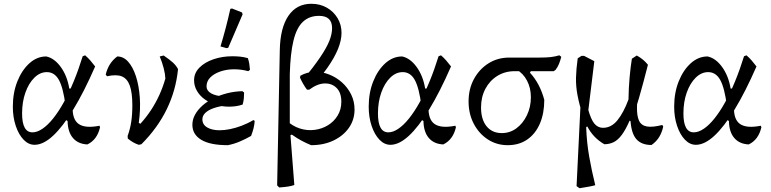

<svg xmlns="http://www.w3.org/2000/svg" viewBox="-20 -757 4083 1017"><path d="M163 10Q131 10 105 -17Q79 -44 63.5 -90Q48 -136 48 -192Q48 -266 72 -326Q96 -386 136 -422Q176 -458 225 -458Q268 -449 302 -402Q336 -355 347 -288H377L327 -197Q315 -292 292 -333.5Q269 -375 228 -375Q192 -375 162 -345.5Q132 -316 114.5 -266.5Q97 -217 97 -156Q97 -56 152 -56Q177 -56 205 -75Q233 -94 261.5 -129.5Q290 -165 317.5 -214.5Q345 -264 370.5 -326Q396 -388 418 -459L431 -464Q447 -450 459 -436Q471 -422 484 -405Q425 -270 368.5 -177.5Q312 -85 260.5 -37.5Q209 10 163 10ZM443 8Q394 6 366.5 -26Q339 -58 338 -116L319 -128L366 -214L365 -193Q362 -125 396.5 -100.5Q431 -76 507 -91L510 -83Q495 -17 443 8Z M715 10Q700 5 686.5 -2.5Q673 -10 657 -23L656 -37Q730 -98 780 -174Q830 -250 856 -341Q855 -365 847 -396Q839 -427 826 -458L847 -463Q879 -441 896 -425.5Q913 -410 923 -391Q912 -279 863.5 -179Q815 -79 729 7ZM656 -37Q669 -72 675 -111Q681 -150 681 -199Q681 -266 667.5 -303.5Q654 -341 625 -352.5Q596 -364 547 -353L540 -362Q547 -392 562 -416Q577 -440 601 -458Q634 -458 659 -430Q684 -402 700 -353Q716 -304 720.5 -240.5Q725 -177 715 -106L747 -89Z M1187 12Q1093 12 1046 -16.5Q999 -45 999 -96Q999 -124 1013 -149.5Q1027 -175 1052 -197.5Q1077 -220 1110.5 -236.5Q1144 -253 1183 -263Q1222 -273 1264 -274L1273 -267Q1273 -251 1271.5 -235Q1270 -219 1265 -203Q1218 -204 1179 -199Q1140 -194 1111.5 -184Q1083 -174 1067.5 -159Q1052 -144 1052 -125Q1052 -97 1077.5 -82Q1103 -67 1143 -67Q1169 -67 1198.5 -73Q1228 -79 1260 -91Q1292 -103 1322 -121L1329 -117Q1328 -97 1323 -77.5Q1318 -58 1310 -37Q1282 -21 1250.5 -7.5Q1219 6 1187 12ZM1193 -192Q1156 -192 1122.5 -202.5Q1089 -213 1063.5 -231.5Q1038 -250 1023 -276Q1008 -302 1008 -332Q1008 -370 1036 -398.5Q1064 -427 1110.5 -443Q1157 -459 1211 -459Q1232 -459 1252 -457Q1272 -455 1293 -449Q1298 -434 1300.5 -418.5Q1303 -403 1304 -387L1295 -380Q1258 -390 1220 -390Q1181 -390 1147.5 -378.5Q1114 -367 1094 -347Q1074 -327 1074 -299Q1074 -277 1097.5 -263Q1121 -249 1166 -246L1265 -203Q1247 -197 1229 -194.5Q1211 -192 1193 -192ZM1180 -502 1148 -511Q1163 -561 1176 -610.5Q1189 -660 1200 -710L1209 -712L1262 -691L1265 -681L1189 -504Z M1459 236 1448 225 1462 -490Q1464 -609 1507.5 -673Q1551 -737 1629 -737Q1675 -737 1711 -716.5Q1747 -696 1768 -661Q1789 -626 1789 -583Q1789 -544 1770.5 -498Q1752 -452 1714.5 -398.5Q1677 -345 1618 -282L1586 -335Q1643 -405 1676.5 -454.5Q1710 -504 1724.5 -540.5Q1739 -577 1739 -608Q1739 -673 1670 -673Q1618 -673 1584.5 -641.5Q1551 -610 1534.5 -542Q1518 -474 1515 -365V-86L1539 223Q1525 228 1506.5 231Q1488 234 1459 236ZM1628 12Q1601 1 1576 -12.5Q1551 -26 1526 -44L1496 -32V-120Q1529 -89 1568 -76.5Q1607 -64 1646 -69Q1685 -74 1717 -93.5Q1749 -113 1768.5 -145Q1788 -177 1788 -218Q1788 -266 1763 -291Q1738 -316 1699.5 -315Q1661 -314 1618 -282H1606Q1595 -297 1586 -312.5Q1577 -328 1569 -346L1571 -356Q1607 -376 1647 -376.5Q1687 -377 1724.5 -362Q1762 -347 1792 -320Q1822 -293 1840 -256.5Q1858 -220 1858 -177Q1858 -123 1828.5 -80.5Q1799 -38 1747 -13Q1695 12 1628 12Z M2048 10Q2016 10 1990 -17Q1964 -44 1948.5 -90Q1933 -136 1933 -192Q1933 -266 1957 -326Q1981 -386 2021 -422Q2061 -458 2110 -458Q2153 -449 2187 -402Q2221 -355 2232 -288H2262L2212 -197Q2200 -292 2177 -333.5Q2154 -375 2113 -375Q2077 -375 2047 -345.5Q2017 -316 1999.5 -266.5Q1982 -217 1982 -156Q1982 -56 2037 -56Q2062 -56 2090 -75Q2118 -94 2146.5 -129.5Q2175 -165 2202.5 -214.5Q2230 -264 2255.5 -326Q2281 -388 2303 -459L2316 -464Q2332 -450 2344 -436Q2356 -422 2369 -405Q2310 -270 2253.5 -177.5Q2197 -85 2145.5 -37.5Q2094 10 2048 10ZM2328 8Q2279 6 2251.5 -26Q2224 -58 2223 -116L2204 -128L2251 -214L2250 -193Q2247 -125 2281.5 -100.5Q2316 -76 2392 -91L2395 -83Q2380 -17 2328 8Z M2669 12Q2611 12 2564 -18.5Q2517 -49 2489.5 -101.5Q2462 -154 2462 -220Q2462 -286 2490.5 -338.5Q2519 -391 2567.5 -421.5Q2616 -452 2677 -452H2836Q2873 -452 2896 -454.5Q2919 -457 2943 -464L2953 -456Q2947 -433 2940.5 -417.5Q2934 -402 2923 -387L2913 -380H2706Q2655 -380 2614.5 -355Q2574 -330 2551 -286.5Q2528 -243 2528 -188Q2528 -124 2557.5 -88Q2587 -52 2638 -52Q2681 -52 2715.5 -77.5Q2750 -103 2771 -146.5Q2792 -190 2792 -242Q2792 -291 2771.5 -330Q2751 -369 2715 -389L2808 -407L2787 -372Q2814 -343 2833 -306.5Q2852 -270 2863 -228Q2863 -157 2840 -103Q2817 -49 2773.5 -18.5Q2730 12 2669 12Z M3181 7Q3122 -27 3091 -87L3061 -72L3095 -179Q3110 -124 3128.5 -102Q3147 -80 3174 -80Q3218 -80 3250.5 -120Q3283 -160 3309 -230Q3310 -293 3315 -348Q3320 -403 3327 -446L3353 -463Q3371 -453 3385.5 -441Q3400 -429 3412 -414Q3387 -315 3365.5 -241Q3344 -167 3325 -113L3315 -118Q3294 -70 3273.5 -42.5Q3253 -15 3230.5 -4Q3208 7 3181 7ZM3050 240 3034 229 3058 -264 3068 -139Q3048 -205 3039 -252.5Q3030 -300 3031 -345Q3032 -390 3040 -448L3060 -461H3074L3128 -433L3085 -80Q3088 -1 3101 73Q3114 147 3133 224Q3120 228 3097 232Q3074 236 3050 240ZM3431 11Q3376 11 3349 -22Q3322 -55 3319 -129L3314 -268L3357 -271L3354 -190Q3353 -143 3365 -117.5Q3377 -92 3407 -87Q3437 -82 3488 -95L3493 -87Q3487 -57 3472 -32Q3457 -7 3431 11Z M3666 10Q3634 10 3608 -17Q3582 -44 3566.5 -90Q3551 -136 3551 -192Q3551 -266 3575 -326Q3599 -386 3639 -422Q3679 -458 3728 -458Q3771 -449 3805 -402Q3839 -355 3850 -288H3880L3830 -197Q3818 -292 3795 -333.5Q3772 -375 3731 -375Q3695 -375 3665 -345.5Q3635 -316 3617.5 -266.5Q3600 -217 3600 -156Q3600 -56 3655 -56Q3680 -56 3708 -75Q3736 -94 3764.5 -129.5Q3793 -165 3820.5 -214.5Q3848 -264 3873.5 -326Q3899 -388 3921 -459L3934 -464Q3950 -450 3962 -436Q3974 -422 3987 -405Q3928 -270 3871.5 -177.5Q3815 -85 3763.5 -37.5Q3712 10 3666 10ZM3946 8Q3897 6 3869.5 -26Q3842 -58 3841 -116L3822 -128L3869 -214L3868 -193Q3865 -125 3899.5 -100.5Q3934 -76 4010 -91L4013 -83Q3998 -17 3946 8Z"/></svg>

Font: Alegreya
Style: Regular
Weight: 400
Designer: Juan Pablo del Peral
Foundry: Huerta Tipografica
Version: Version 2.009